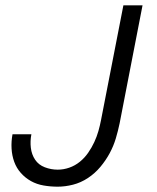

<svg xmlns="http://www.w3.org/2000/svg" viewBox="-20 -690 590 722"><path d="M197 12Q170 12 144 7.5Q118 3 96.5 -9Q75 -21 58.5 -39.5Q42 -58 33.5 -81.5Q25 -105 23.5 -131.5Q22 -158 27 -185H98Q93 -159 96 -134Q99 -109 112 -89.5Q125 -70 148.5 -61Q172 -52 197 -52Q219 -52 240.5 -59.5Q262 -67 280 -81.5Q298 -96 311.5 -115.5Q325 -135 334.5 -155.5Q344 -176 350 -197Q356 -218 360 -239L444 -670H516L430 -227Q424 -198 415.5 -169.5Q407 -141 392.5 -114Q378 -87 357.5 -62.5Q337 -38 310.5 -20.5Q284 -3 254.5 4.5Q225 12 197 12Z"/></svg>

Font: Lode Term
Style: Italic
Weight: 400
Italic angle: -11°
Monospace: yes
Designer: Belleve Invis
Foundry: Belleve Invis
Version: Version 29.2.0